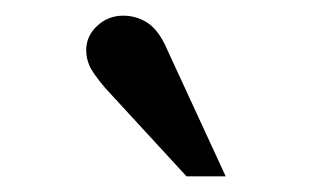

<svg xmlns="http://www.w3.org/2000/svg" viewBox="-20 -770 418 245"><path d="M218 -545 114 -658Q98 -677 94 -686.5Q90 -696 90 -706Q90 -724 104 -737Q118 -750 137 -750Q153 -750 166.5 -742Q180 -734 190 -714L268 -545Z"/></svg>

Font: Frank Ruhl Libre
Style: Bold
Weight: 700
Designer: Yanek Iontef
Foundry: Fontef
Version: Version 6.004